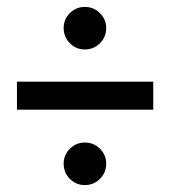

<svg xmlns="http://www.w3.org/2000/svg" viewBox="-20 -621 491 555"><path d="M225 -86Q200 -86 182 -104Q164 -122 164 -148Q164 -173 182 -191Q200 -209 225 -209Q251 -209 269 -191Q287 -173 287 -148Q287 -122 269 -104Q251 -86 225 -86ZM225 -478Q200 -478 182 -496Q164 -514 164 -540Q164 -565 182 -583Q200 -601 225 -601Q251 -601 269 -583Q287 -565 287 -540Q287 -514 269 -496Q251 -478 225 -478ZM29 -304V-385H423V-304Z"/></svg>

Font: Medium
Style: Regular
Weight: 500
Designer: Fernando Haro
Foundry: deFharo
Version: Version 1.787